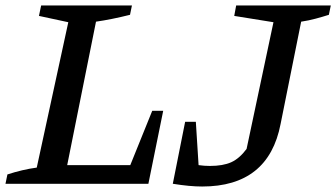

<svg xmlns="http://www.w3.org/2000/svg" viewBox="-36 -670 1226 700"><path d="M519 -266H559L505 0H-16L-9 -34Q46 -52 98 -59L213 -589L106 -612L114 -650H445L438 -616Q370 -599 314 -591L209 -68H439ZM594 0 639 -226H678L688 -68Q709 -65 729 -65Q777 -65 807 -78.5Q837 -92 863 -127L961 -589L818 -612L825 -650H1170L1163 -616Q1141 -609 1115 -602Q1089 -595 1062 -591L987 -218Q943 10 701 10Q678 10 651.5 7.5Q625 5 594 0Z"/></svg>

Font: Piazzolla Medium
Style: Italic
Weight: 500
Italic angle: -11.3°
Designer: Juan Pablo del Peral
Foundry: Huerta Tipografica
Version: Version 1.330